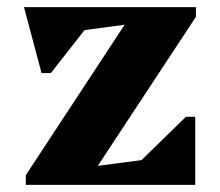

<svg xmlns="http://www.w3.org/2000/svg" viewBox="-20 -516 613 536"><path d="M52 0V-27L328 -447L216 -432L122 -312H96L47 -496H527V-469L253 -53L375 -69L499 -190H525V0Z"/></svg>

Font: Platypi
Style: Bold
Weight: 700
Designer: David Sargent
Foundry: Bolt Cutter Type
Version: Version 1.200; ttfautohint (v1.8.4.7-5d5b)